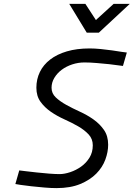

<svg xmlns="http://www.w3.org/2000/svg" viewBox="-20 -956 687 987"><path d="M612 -617Q577 -622 542 -626Q512 -629 477.5 -632Q443 -635 414 -635Q382 -635 351.5 -625Q321 -615 297.5 -597.5Q274 -580 259.5 -556Q245 -532 245 -505Q245 -476 266.5 -455.5Q288 -435 320.5 -417Q353 -399 390.5 -382Q428 -365 460.5 -342Q493 -319 514.5 -288Q536 -257 536 -212Q536 -175 521.5 -135.5Q507 -96 475 -63.5Q443 -31 392.5 -10Q342 11 270 11Q243 11 208 8Q173 5 141 1.5Q109 -2 86 -5.5Q63 -9 59 -10L79 -80Q86 -79 111.5 -76Q137 -73 168.5 -69.5Q200 -66 232.5 -63.5Q265 -61 286 -61Q311 -61 341 -71Q371 -81 397 -99.5Q423 -118 440 -145.5Q457 -173 457 -209Q457 -242 435.5 -265Q414 -288 382 -306.5Q350 -325 312 -342Q274 -359 242 -381Q210 -403 188.5 -432.5Q167 -462 167 -505Q167 -549 185 -586Q203 -623 238 -650Q273 -677 324 -692Q375 -707 441 -707Q466 -707 497 -704Q528 -701 556 -697Q584 -693 605 -689.5Q626 -686 632 -686ZM336 -936H419L473 -853L564 -936H647L488 -788H426Z"/></svg>

Font: Panefresco 400wt
Style: Italic
Weight: 400
Foundry: Campivisivi & Chank Co
Version: Version 1.001